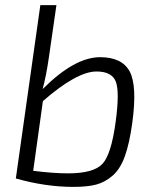

<svg xmlns="http://www.w3.org/2000/svg" viewBox="-20 -720 609 752"><path d="M147 -371Q272 -496 372 -496Q458 -496 488 -440Q518 -384 498 -238Q487 -158 469 -108Q451 -58 421 -32Q391 -6 356.5 3Q322 12 267 12Q158 12 42 -21L138 -700H201L172 -499Q161 -422 147 -371ZM148 -324 110 -51Q190 -41 246 -41Q347 -41 381.5 -78.5Q416 -116 433 -243Q449 -361 433.5 -400.5Q418 -440 358 -440Q281 -440 148 -324Z"/></svg>

Font: Exo 2.0 Light
Style: Italic
Weight: 300
Italic angle: -8°
Designer: Natanael Gama
Version: Version 1.001;PS 001.001;hotconv 1.0.70;makeotf.lib2.5.58329